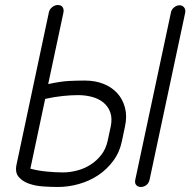

<svg xmlns="http://www.w3.org/2000/svg" viewBox="-20 -745 758 765"><path d="M466 -184Q457 -139 431.5 -104.5Q406 -70 371.5 -47Q337 -24 295 -12Q253 0 211 0Q185 0 153.5 -2Q122 -4 96 -13Q70 -22 54.5 -40Q39 -58 46 -90L175 -697Q178 -709 188.5 -717Q199 -725 210 -725Q224 -725 229.5 -716.5Q235 -708 233 -696L172 -410Q223 -421 256 -422.5Q289 -424 312 -424H319Q359 -424 392 -411Q425 -398 447 -374Q469 -350 478 -316Q487 -282 478 -241ZM421 -240Q428 -273 419.5 -297Q411 -321 392 -336.5Q373 -352 346.5 -359Q320 -366 291 -366Q263 -366 229.5 -362.5Q196 -359 160 -351L101 -73Q130 -65 165.5 -61.5Q201 -58 230 -58Q258 -58 287 -65.5Q316 -73 341 -89Q366 -105 384 -128.5Q402 -152 409 -184ZM661 -695Q663 -707 673.5 -715.5Q684 -724 695 -724Q707 -724 713.5 -715.5Q720 -707 718 -695L576 -29Q573 -15 563 -7.5Q553 0 541 0Q530 0 523 -7.5Q516 -15 519 -29Z"/></svg>

Font: VDS
Style: Thin Italic
Weight: 100
Width: 0
Designer: artmaker
Foundry: artmaker
Version: Version 1.000 2012 initial release